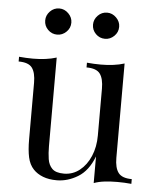

<svg xmlns="http://www.w3.org/2000/svg" viewBox="-54 -789 688 848"><g transform="rotate(5 290.5 -364.5)"><path d="M483 -526V-108Q483 -63 499.5 -41.5Q516 -20 559 -20V1Q528 -2 497 -2Q468 -2 441.5 1Q415 4 393 12V-106Q368 -41 322.5 -13.5Q277 14 229 14Q194 14 168 4Q142 -6 125 -24Q106 -44 99 -76Q92 -108 92 -155V-406Q92 -451 76 -472.5Q60 -494 16 -494V-515Q48 -512 78 -512Q107 -512 133.5 -515.5Q160 -519 182 -526V-133Q182 -102 186 -76Q190 -50 206 -34Q222 -18 258 -18Q297 -18 327.5 -42Q358 -66 375.5 -107Q393 -148 393 -199V-406Q393 -451 377 -472.5Q361 -494 317 -494V-515Q349 -512 379 -512Q408 -512 434.5 -515.5Q461 -519 483 -526ZM387 -743Q410 -743 427.5 -725.5Q445 -708 445 -685Q445 -661 427.5 -644Q410 -627 387 -627Q363 -627 346 -644Q329 -661 329 -685Q329 -708 346 -725.5Q363 -743 387 -743ZM175 -743Q198 -743 215.5 -725.5Q233 -708 233 -685Q233 -661 215.5 -644Q198 -627 175 -627Q151 -627 134 -644Q117 -661 117 -685Q117 -708 134 -725.5Q151 -743 175 -743Z"/></g></svg>

Font: Playfair Display
Style: Regular
Weight: 400
Designer: Claus Eggers Sørensen
Foundry: Claus Eggers Sørensen
Version: Version 1.203